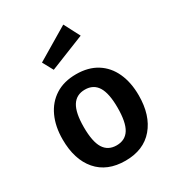

<svg xmlns="http://www.w3.org/2000/svg" viewBox="-201 -967 1016 1105"><g transform="rotate(-30 307.5 -414.0)"><path d="M308.2 -558.5Q389.2 -558.5 445.6 -523.1Q502.1 -487.7 531.5 -423.3Q561 -359 561 -272.8Q561 -140.5 494.9 -62.6Q428.7 15.4 307.7 15.4Q186.7 15.4 120.5 -61.3Q54.4 -137.9 54.4 -271.8Q54.4 -356.9 84.1 -421.5Q113.8 -486.2 170.5 -522.3Q227.2 -558.5 308.2 -558.5ZM308.2 -456.4Q251.3 -456.4 223.3 -411.8Q195.4 -367.2 195.4 -271.8Q195.4 -175.4 223.1 -131Q250.8 -86.7 307.7 -86.7Q364.6 -86.7 392.3 -131Q420 -175.4 420 -272.8Q420 -367.7 392.3 -412.1Q364.6 -456.4 308.2 -456.4ZM388.2 -842.6 443.1 -737.4 210.8 -644.6 172.8 -714.4Z"/></g></svg>

Font: Fira Code SemiBold
Style: Regular
Weight: 600
Designer: Carrois Corporate, Edenspiekermann AG, Nikita Prokopov
Foundry: Carrois Corporate, Edenspiekermann AG, Nikita Prokopov
Version: Version 6.002